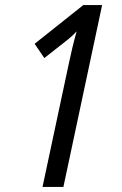

<svg xmlns="http://www.w3.org/2000/svg" viewBox="-20 -734 479 754"><path d="M250 -483 147 0H229L381 -714H307L116 -562L154 -506L238 -572C255 -585 268 -597 281 -611C266 -557 260 -529 250 -483Z"/></svg>

Font: Noto Sans Condensed
Style: Italic
Weight: 400
Width: 3
Italic angle: -12°
Designer: Monotype Design Team
Foundry: Monotype Imaging Inc.
Version: Version 2.013